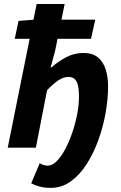

<svg xmlns="http://www.w3.org/2000/svg" viewBox="-20 -720 590 936"><path d="M227.4 195.9Q196.4 195.9 172.6 189.3Q148.8 182.7 132.2 173.7L173.6 75.5Q183.4 82 193.4 84.7Q203.4 87.5 212.9 87.5Q235.1 87.5 256.8 65.5Q278.5 43.6 298 7Q317.4 -29.5 332.5 -73.9Q347.6 -118.3 356.3 -163.6Q365 -208.8 365 -247.7Q365 -283.3 359.7 -304.7Q354.5 -326.2 343 -335.6Q331.6 -345.1 313.7 -345.1Q290.5 -345.1 266.1 -329.4Q241.7 -313.7 209.4 -280.3L154.8 0H17.7L158.6 -700.4H295.2L248.6 -471.9L226.8 -391.4H230.8Q263.9 -420.6 303 -441.2Q342.2 -461.8 386.8 -461.8Q431.5 -461.8 457.8 -439.8Q484.1 -417.8 495.6 -380.5Q507.2 -343.3 506.8 -296.4Q506.8 -237.8 495 -170.8Q483.3 -103.7 460 -38.8Q436.8 26 402.9 79.3Q369.1 132.5 325.1 164.2Q281.2 195.9 227.4 195.9ZM51.9 -530.8 70.4 -618.2 147 -624.2H444.3L423.8 -530.8Z"/></svg>

Font: Source Sans 3
Style: Italic
Weight: 200
Italic angle: -11°
Designer: Paul D. Hunt
Foundry: Adobe
Version: Version 3.046;hotconv 1.0.118;makeotfexe 2.5.65603